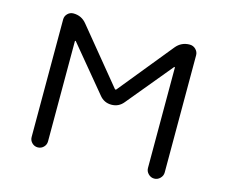

<svg xmlns="http://www.w3.org/2000/svg" viewBox="-102 -896 1205 1017"><g transform="rotate(15 500.0 -388.0)"><path d="M496.1 -425.8Q501 -419.9 505.9 -425.8L744.1 -718.8Q773.4 -754.9 819.3 -754.9Q838.9 -754.9 852.5 -741.2Q866.2 -727.5 866.2 -709V-66.4Q866.2 -47.9 852.5 -34.2Q838.9 -20.5 820.3 -20.5Q801.8 -20.5 788.1 -34.2Q774.4 -47.9 774.4 -66.4V-617.2Q774.4 -618.2 772.5 -619.1Q770.5 -620.1 769.5 -618.2L565.4 -371.1Q540 -339.8 500 -339.8Q460 -339.8 434.6 -371.1L231.4 -616.2Q230.5 -618.2 228.5 -617.2Q226.6 -616.2 226.6 -615.2V-65.4Q226.6 -46.9 213.4 -33.7Q200.2 -20.5 181.6 -20.5Q163.1 -20.5 149.9 -33.7Q136.7 -46.9 136.7 -65.4V-710Q136.7 -728.5 149.9 -741.7Q163.1 -754.9 181.6 -754.9Q226.6 -754.9 254.9 -719.7Z"/></g></svg>

Font: Rounded Mgen+ 1m regular
Style: Regular
Weight: 400
Designer: [Source Han Sans]
Ryoko NISHIZUKA  (kana & ideographs); Paul D. Hunt (Latin, Greek & Cyrillic); Wenlong ZHANG  (bopomofo
Version: Version 1.059.20150602